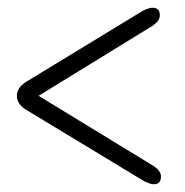

<svg xmlns="http://www.w3.org/2000/svg" viewBox="-20 -589 476 495"><path d="M395 -134Q395 -114 376.5 -114Q363.5 -114 341.5 -128L46.5 -306.5Q23.5 -321 23.5 -342Q23.5 -362.5 46.5 -377.5L338 -555Q359.5 -569 373.5 -569Q392.5 -569 392 -549Q392 -535 372.5 -522L79.5 -342L376 -161Q395 -148.5 395 -134Z"/></svg>

Font: Fraunces 144pt Soft SemiBold
Style: Regular
Weight: 600
Version: Version 1.000;[b76b70a41]